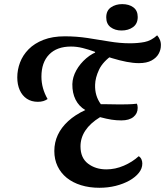

<svg xmlns="http://www.w3.org/2000/svg" viewBox="-20 -877 790 919"><path d="M455.7 21.8Q407.7 21.8 367.7 9.4Q327.7 -3 299.3 -26Q271 -49 255.5 -81.5Q240 -114 240 -154.2Q240 -195.3 256.7 -231.1Q273.3 -266.8 306.4 -297.2Q339.5 -327.7 388.3 -350.2Q357.5 -368.5 341.6 -400.3Q325.7 -432.2 326.3 -474.3Q327.2 -507.7 345.1 -540.1Q363 -572.5 392.9 -598.1Q422.8 -623.7 457.8 -634L521.2 -616Q472.2 -582 454.1 -543.5Q436 -505 435.2 -471.3Q434.3 -444.5 441.2 -421.2Q448.2 -398 462.7 -378.2Q471 -378.2 486.7 -378.2Q502.3 -378.2 519.8 -377.7Q537.2 -377.2 549.2 -377.2Q563.3 -377.2 588.8 -377.6Q614.2 -378 635.3 -380.7Q637.2 -376.2 638.1 -371.3Q639 -366.5 639 -360.7Q639 -333.7 618.7 -317.2Q598.3 -300.7 561 -300.7Q537 -300.7 514.2 -304.2Q491.3 -307.7 459 -316.3Q411.8 -287.3 388.6 -252.2Q365.3 -217.2 365.3 -176.3Q365.3 -121.2 401.3 -93.8Q437.3 -66.3 489.2 -66.3Q531.7 -66.3 572.8 -84Q613.8 -101.7 644 -129.3Q652.7 -124 656.9 -114.7Q661.2 -105.3 661.2 -94.2Q661.2 -70.5 644.7 -49.8Q628.2 -29 599.5 -12.8Q570.8 3.3 533.8 12.6Q496.8 21.8 455.7 21.8ZM161.2 -389.7Q130.5 -389.7 108.4 -404.4Q86.3 -419.2 74.5 -445.6Q62.7 -472 62.7 -506.7Q62.7 -542.5 75.8 -577.7Q89 -612.8 116.9 -641.2Q144.8 -669.5 188 -686.3Q231.2 -703.2 290.3 -703.2Q345.8 -703.2 399.1 -695.1Q452.3 -687 503.2 -678.4Q554.2 -669.8 601.8 -669.8Q640.7 -669.8 672.2 -676Q703.8 -682.2 732.2 -708Q740.5 -698.7 745.7 -685.6Q750.8 -672.5 750 -659Q750 -638.7 739.3 -619.4Q728.7 -600.2 705.5 -587.5Q682.3 -574.8 644.8 -574.8Q617.8 -574.8 585.5 -581.1Q553.2 -587.3 515.9 -598.7Q478.7 -610 435.8 -625.3L434.3 -629Q404.5 -640 376.1 -647.1Q347.7 -654.2 319.8 -654.2Q252.3 -654.2 215.3 -616.2Q178.3 -578.3 178.3 -510Q178.3 -481.8 185.8 -455Q193.3 -428.2 207.8 -403Q198.5 -396.5 187.1 -393.1Q175.7 -389.7 161.2 -389.7ZM561.7 -731Q530.5 -731 509.5 -746.8Q488.5 -762.7 488.5 -793.8Q488.5 -826.3 511.1 -841.8Q533.7 -857.3 564.8 -857.3Q597.7 -857.3 618.4 -841.8Q639.2 -826.3 639.2 -795.8Q639.2 -763.5 616.8 -747.2Q594.5 -731 561.7 -731Z"/></svg>

Font: Sansita Swashed Light
Style: Regular
Weight: 300
Designer: Pablo Cosgaya
Foundry: Omnibus-Type
Version: Version 1.003